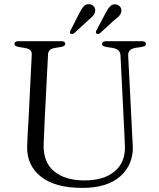

<svg xmlns="http://www.w3.org/2000/svg" viewBox="-20 -901 778 937"><path d="M585 -289 568 -631.5Q566.5 -660.5 530 -667L498 -672Q486 -674.5 482 -678.2Q478 -682 478 -687Q478 -700 497.5 -700H673Q692 -700 692 -687Q692 -681.5 688 -677.8Q684 -674 672 -672L642.5 -667.5Q621 -664 613 -654.2Q605 -644.5 605.5 -630L623 -287.5Q624 -263 625.2 -239.2Q626.5 -215.5 628 -190.5Q632 -99.5 568.2 -41.8Q504.5 16 381.5 16Q247.5 16 178.5 -39.8Q109.5 -95.5 112.5 -188.5Q113 -211 115.2 -249.8Q117.5 -288.5 119.5 -321.5L135 -635.5Q136.5 -661.5 100.5 -667L70.5 -672Q50.5 -676 50.5 -686.5Q50.5 -700 70 -700H279Q298.5 -700 298.5 -686.5Q298.5 -676 278.5 -672L248 -667Q216 -662 214.5 -636.5L198.5 -324.5Q194.5 -249 193 -197.5Q190 -110 243.8 -65.2Q297.5 -20.5 393 -20.5Q487 -20.5 540 -65.2Q593 -110 589.5 -189Q588.5 -223 587.2 -246.2Q586 -269.5 585 -289ZM367 -836.5Q377.5 -857.5 388.5 -870Q399.5 -882.5 417 -880.5Q430.5 -878.5 438.2 -869.2Q446 -860 444.5 -847Q443 -834 434 -823.8Q425 -813.5 412 -803.5L342 -739Q332 -732 324.5 -737Q318.5 -741.5 324.5 -753ZM495 -836.5Q505.5 -857.5 516.8 -869.5Q528 -881.5 545 -879.5Q558.5 -877.5 566.2 -868Q574 -858.5 572 -845.5Q570 -832.5 560.8 -822.5Q551.5 -812.5 538 -803L468 -739Q458 -732 450.5 -737.5Q445 -741.5 451 -753.5Z"/></svg>

Font: Fraunces 9pt S000 Light
Style: Regular
Weight: 300
Version: Version 1.000; ttfautohint (v1.8.3)